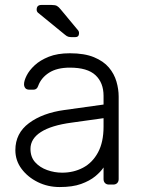

<svg xmlns="http://www.w3.org/2000/svg" viewBox="-20 -745 576 775"><path d="M221 10Q173 10 132.5 -10Q92 -30 67 -63.5Q42 -97 42 -139Q42 -207 97 -248Q152 -289 240 -301L398 -323V-358Q398 -411 365.5 -441.5Q333 -472 262 -472Q210 -472 178 -451.5Q146 -431 134 -398Q129 -383 115 -383H99Q87 -383 82 -389.5Q77 -396 77 -405Q77 -419 87.5 -440Q98 -461 120 -481.5Q142 -502 177 -516Q212 -530 262 -530Q321 -530 359.5 -514Q398 -498 419.5 -472.5Q441 -447 450 -416Q459 -385 459 -355V-22Q459 -12 453 -6Q447 0 437 0H420Q410 0 404 -6Q398 -12 398 -22V-69Q386 -51 364 -33Q342 -15 307.5 -2.5Q273 10 221 10ZM231 -48Q277 -48 315 -68Q353 -88 375.5 -129.5Q398 -171 398 -234V-268L269 -250Q187 -239 145 -212Q103 -185 103 -144Q103 -111 122 -90Q141 -69 170.5 -58.5Q200 -48 231 -48ZM273 -595Q263 -595 256.5 -596.5Q250 -598 242 -605L133 -694Q128 -699 128 -706Q128 -725 147 -725H188Q203 -725 210 -721Q217 -717 225 -707L294 -624Q299 -619 299 -611Q299 -595 283 -595Z"/></svg>

Font: Rubik Light Light
Style: Regular
Weight: 300
Version: Version 2.101